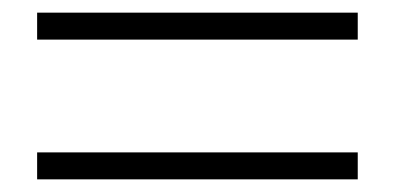

<svg xmlns="http://www.w3.org/2000/svg" viewBox="-20 -511 620 302"><path d="M542.7 -228.9H38.4V-271.3H542.7ZM542.7 -448.7H38.4V-491.1H542.7Z"/></svg>

Font: Noto Serif HK
Style: Regular
Weight: 200
Designer: Ryoko NISHIZUKA 西塚涼子 (kana & ideographs); Frank Grießhammer (Latin, Greek & Cyrillic); Wenlong ZHANG 张文龙 (bopomofo); San
Foundry: Adobe
Version: Version 2.001;hotconv 1.1.0;makeotfexe 2.6.0